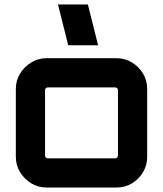

<svg xmlns="http://www.w3.org/2000/svg" viewBox="-20 -841 732 861"><path d="M189 0Q151 0 120 -19Q89 -38 70 -69Q51 -100 51 -138V-442Q51 -480 70 -511Q89 -542 120 -561Q151 -580 189 -580H502Q540 -580 571.5 -561Q603 -542 621.5 -511Q640 -480 640 -442V-138Q640 -100 621.5 -69Q603 -38 572 -19Q541 0 502 0H189ZM194 -131H497Q502 -131 505.5 -134.5Q509 -138 509 -143V-437Q509 -442 505.5 -445.5Q502 -449 497 -449H194Q189 -449 185.5 -445.5Q182 -442 182 -437V-143Q182 -138 185.5 -134.5Q189 -131 194 -131ZM286 -638 240 -821H374L420 -638Z"/></svg>

Font: Orbitron
Style: Bold
Weight: 700
Designer: Matt McInerney
Foundry: The League of Moveable Type
Version: Version 2.001